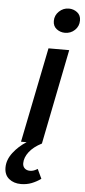

<svg xmlns="http://www.w3.org/2000/svg" viewBox="-107 -738 438 988"><g transform="rotate(5 112.0 -243.5)"><path d="M40 217Q3 217 -21.5 197Q-46 177 -46 139Q-46 99 -17.5 62Q11 25 51 0H22L121 -491H228L130 0Q87 22 65 51Q43 80 43 109Q43 126 53.5 135.5Q64 145 80 145Q92 145 101 141.5Q110 138 120 132L143 181Q121 197 95.5 207Q70 217 40 217ZM198 -578Q174 -578 155 -592.5Q136 -607 136 -634Q136 -663 157.5 -683.5Q179 -704 208 -704Q232 -704 251 -689.5Q270 -675 270 -648Q270 -618 249 -598Q228 -578 198 -578Z"/></g></svg>

Font: Source Sans 3 Semibold
Style: Italic
Weight: 600
Italic angle: -11°
Designer: Paul D. Hunt
Foundry: Adobe
Version: Version 3.052;hotconv 1.1.0;makeotfexe 2.6.0